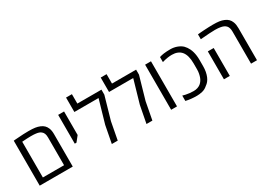

<svg xmlns="http://www.w3.org/2000/svg" viewBox="-7 -1539 3212 2324"><g transform="rotate(-30 1599.5 -377.0)"><path d="M82 0V-628.4Q87.9 -629.4 101.6 -630.4Q115.2 -631.3 135.7 -632.8Q181.6 -636.7 220.7 -638.4Q259.8 -640.1 292.5 -640.1Q349.6 -640.1 384.8 -635Q419.9 -629.9 451.2 -616.7Q479.5 -604.5 498.5 -586.2Q517.6 -567.9 529.8 -538.6Q537.1 -521 540.5 -500.2Q543.9 -479.5 543.9 -454.6V0ZM164.6 -66.9H460.9V-456.1Q460.9 -487.8 452.6 -509Q444.3 -530.3 427.2 -543.5Q414.6 -554.2 396.7 -560.3Q378.9 -566.4 356.4 -568.8Q344.7 -570.8 327.4 -571.5Q310.1 -572.3 287.1 -572.3Q264.6 -572.3 233.9 -570.8Q203.1 -569.3 164.6 -566.4Z M703.6 -228V-630.4H786.1V-301.8L727.1 -228Z M1089.8 0 1136.2 -241.2 1229 -562.5H891.1V-764.2H973.1V-632.8H1310.1V-563L1218.8 -244.6L1172.4 0Z M1574.2 0 1620.6 -241.2 1713.4 -562.5H1375.5V-764.2H1457.5V-632.8H1794.4V-563L1703.1 -244.6L1656.7 0Z M1918.9 0V-630.4H2001V0Z M2275.9 9.8Q2231 9.8 2193.4 5.6Q2155.8 1.5 2121.1 -6.8V-81.5Q2137.2 -76.2 2161.9 -71Q2186.5 -65.9 2214.6 -62.7Q2242.7 -59.6 2269 -59.6Q2300.8 -59.6 2325.9 -68.4Q2351.1 -77.1 2368.2 -91.3Q2384.8 -105 2397.2 -123.5Q2409.7 -142.1 2416.5 -161.1Q2423.8 -180.7 2429.4 -207.8Q2435.1 -234.9 2435.1 -265.1V-351.6Q2435.1 -405.3 2423.8 -448.2Q2412.6 -491.2 2388.7 -520Q2366.7 -545.9 2333.7 -559.1Q2300.8 -572.3 2259.3 -572.3Q2230.5 -572.3 2201.4 -568.1Q2172.4 -564 2142.1 -555.7Q2134.3 -553.2 2128.9 -551.8Q2123.5 -550.3 2121.1 -549.8V-620.1Q2136.7 -625.5 2150.4 -628.4Q2164.1 -631.3 2183.1 -634.3Q2203.1 -637.2 2226.3 -638.4Q2249.5 -639.6 2275.4 -639.6Q2325.2 -639.6 2369.4 -622.8Q2413.6 -606 2440.9 -579.1Q2454.6 -564.9 2465.8 -548.6Q2477.1 -532.2 2486.3 -513.2Q2497.1 -490.2 2504.2 -464.6Q2511.2 -439 2514.6 -410.9Q2518.1 -382.8 2518.1 -351.6V-265.1Q2518.1 -223.1 2511.5 -187.5Q2504.9 -151.9 2491.7 -121.1Q2480.5 -95.2 2464.4 -75Q2448.2 -54.7 2425.8 -39.6Q2392.1 -9.3 2351.6 0.2Q2311 9.8 2275.9 9.8Z M3035.6 0V-447.8Q3035.6 -504.9 3010 -532.2Q2984.4 -559.6 2933.1 -566.9Q2921.4 -569.3 2903.1 -570.8Q2884.8 -572.3 2861.3 -572.3Q2830.6 -572.3 2780.5 -569.3Q2730.5 -566.4 2656.7 -560.1V-628.4Q2679.7 -630.9 2701.7 -632.3Q2723.6 -633.8 2744.1 -635.3Q2783.2 -637.7 2814.2 -638.9Q2845.2 -640.1 2868.7 -640.1Q2923.8 -640.1 2958.3 -635.3Q2992.7 -630.4 3022.9 -617.7Q3053.2 -605 3073.2 -585.4Q3093.3 -565.9 3105 -535.2Q3112.3 -515.6 3115.5 -494.6Q3118.7 -473.6 3118.7 -447.8V0ZM2656.7 0V-390.1H2738.8V0Z"/></g></svg>

Font: Wonky
Style: Regular
Weight: 400
Designer: Monotype Design Team
Foundry: Monotype Imaging Inc.
Version: Version 3.000